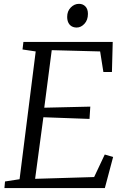

<svg xmlns="http://www.w3.org/2000/svg" viewBox="-20 -956 635 976"><path d="M2.5 0 5.5 -33.5 79.5 -45 161.5 -694.5 94.5 -704.5 99 -743H553L549 -590H505.5L489 -694.5L243 -701L205 -408.5L439 -414L435 -351.5L200.5 -360L158.5 -47L458.5 -56L512.5 -170.5L555 -158L513 0ZM370 -816Q355.5 -816 344.5 -822.2Q333.5 -828.5 327.5 -840.8Q321.5 -853 321.5 -870.5Q321.5 -899.5 339.8 -918Q358 -936.5 381.5 -936.5Q401.5 -936.5 414.2 -923.2Q427 -910 427 -885.5Q427 -854 409.2 -835Q391.5 -816 370 -816Z"/></svg>

Font: Merriweather 28pt Light
Style: Italic
Weight: 300
Italic angle: -7.8°
Version: Version 2.101